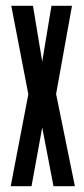

<svg xmlns="http://www.w3.org/2000/svg" viewBox="-20 -644 290 664"><path d="M17 0 78 -318 19 -624H94L126 -431L158 -624H229L174 -319L239 0H165L126 -203L89 0Z"/></svg>

Font: Inconsolata UltraCondensed Black
Style: Regular
Weight: 900
Width: 1
Monospace: yes
Designer: Raph Levien, Cyreal, Brenton Simpson
Foundry: Raph Levien, Cyreal, Google
Version: Version 3.001; ttfautohint (v1.8.2.53-6de2)